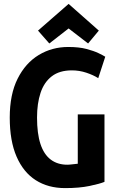

<svg xmlns="http://www.w3.org/2000/svg" viewBox="-20 -950 600 985"><path d="M314 15Q227 15 163.5 -25.5Q100 -66 65 -146.5Q30 -227 30 -347Q30 -466 70.5 -546.5Q111 -627 179 -668Q247 -709 330 -709Q385 -709 423 -699Q461 -689 485 -677.5Q509 -666 520 -659L484 -549Q459 -565 423 -577Q387 -589 349 -589Q285 -589 245.5 -558.5Q206 -528 188 -473.5Q170 -419 170 -347Q170 -265 187.5 -211.5Q205 -158 240 -131.5Q275 -105 325 -105Q336 -105 351 -107Q366 -109 379 -110V-363H516V-17Q492 -7 439.5 4Q387 15 314 15ZM233 -727 175 -793 332 -930 487 -793 432 -727 332 -804Z"/></svg>

Font: Ubuntu Sans Mono
Style: Regular
Weight: 400
Monospace: yes
Designer: Dalton Maag Ltd
Foundry: Dalton Maag Ltd
Version: Version 1.006